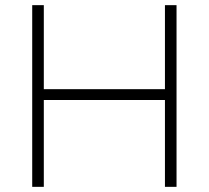

<svg xmlns="http://www.w3.org/2000/svg" viewBox="-20 -725 810 745"><path d="M105 0V-705H150V-379H620V-705H665V0H620V-337H150V0Z"/></svg>

Font: Nunito Sans 10pt ExtraLight
Style: Regular
Weight: 250
Designer: Vernon Adams
Foundry: Vernon Adams
Version: Version 3.101;gftools[0.9.27]